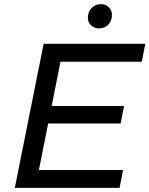

<svg xmlns="http://www.w3.org/2000/svg" viewBox="-20 -913 726 933"><path d="M274 -613 231 -398H583L566 -313H214L169 -87H578L561 0H52L192 -700H686L669 -613ZM407 -827Q407 -855 425.5 -874Q444 -893 470 -893Q493 -893 508.5 -878Q524 -863 524 -840Q524 -811 506 -793Q488 -775 462 -775Q438 -775 422.5 -789.5Q407 -804 407 -827Z"/></svg>

Font: Idrija
Style: Italic
Weight: 500
Italic angle: -11.3°
Designer: Julieta Ulanovsky
Foundry: Julieta Ulanovsky
Version: Version 7.200